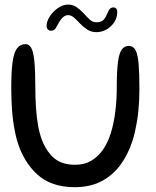

<svg xmlns="http://www.w3.org/2000/svg" viewBox="-20 -780 666 818"><path d="M299 17.5Q198 17.5 138.8 -36.8Q79.5 -91 53 -180Q47.5 -200 43.2 -221.2Q39 -242.5 36 -265Q33 -287.5 31.2 -311Q29.5 -334.5 28.8 -359Q28 -383.5 28 -409Q28 -478.5 34 -518.5Q40 -558.5 53.5 -575.2Q67 -592 88.5 -592Q103.5 -592 112.8 -576.5Q122 -561 126.2 -521Q130.5 -481 130.5 -407.5Q130.5 -386 131.2 -364.2Q132 -342.5 133.2 -322.2Q134.5 -302 136.8 -282.5Q139 -263 142.2 -244.8Q145.5 -226.5 150 -210.5Q166.5 -150.5 201.8 -114.2Q237 -78 300 -78Q339 -78 368 -94.8Q397 -111.5 417.8 -141Q438.5 -170.5 451 -209.5Q458 -231 463 -254.8Q468 -278.5 471.2 -303.8Q474.5 -329 476 -355.5Q477.5 -382 477.5 -409Q477.5 -477 482.5 -515.2Q487.5 -553.5 498.8 -569Q510 -584.5 528.5 -584.5Q547.5 -584.5 557.2 -566.8Q567 -549 570.5 -508.2Q574 -467.5 574 -400Q574 -375.5 572.8 -351.8Q571.5 -328 569.2 -305Q567 -282 563.2 -260.2Q559.5 -238.5 554.8 -217.8Q550 -197 543.5 -177.5Q524.5 -119 491.2 -75Q458 -31 410 -6.8Q362 17.5 299 17.5ZM198.5 -649Q190 -649 184.2 -654.2Q178.5 -659.5 178.5 -669.5Q178.5 -689 192.2 -710.2Q206 -731.5 227.2 -746Q248.5 -760.5 270.5 -760.5Q291 -760.5 307.2 -749Q323.5 -737.5 336.8 -722.8Q350 -708 362.5 -696.5Q375 -685 389 -685Q406.5 -685 416.8 -691.8Q427 -698.5 436 -720Q443 -737.5 449 -743Q455 -748.5 463.5 -748.5Q469.5 -748.5 474.5 -744.2Q479.5 -740 479.5 -728.5Q479.5 -705 466.8 -685.5Q454 -666 433.8 -654.5Q413.5 -643 391 -643Q368.5 -643 351.8 -654Q335 -665 321.5 -679.2Q308 -693.5 295.8 -704.5Q283.5 -715.5 270.5 -715.5Q256 -715.5 244.5 -702.8Q233 -690 222.5 -669Q217 -658 211.2 -653.5Q205.5 -649 198.5 -649Z"/></svg>

Font: Gluten Light
Style: Regular
Weight: 300
Designer: Tyler Finck
Foundry: Etcetera Type Company
Version: Version 1.300